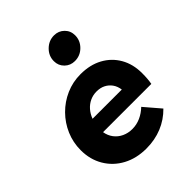

<svg xmlns="http://www.w3.org/2000/svg" viewBox="-218 -899 1035 1035"><g transform="rotate(-45 300.0 -381.0)"><path d="M292 11Q217 11 159 -20Q101 -51 68 -106.5Q35 -162 35 -233Q35 -292 57.5 -344.5Q80 -397 120 -437.5Q160 -478 212.5 -501Q265 -524 324 -524Q396 -524 449.5 -495Q503 -466 533 -414Q563 -362 563 -293Q563 -270 561.5 -251.5Q560 -233 557 -217H189Q194 -187 211 -164.5Q228 -142 254.5 -129.5Q281 -117 313 -117Q346 -117 376 -130.5Q406 -144 431 -168L509 -77Q467 -34 412 -11.5Q357 11 292 11ZM200 -308H423Q419 -336 405 -355.5Q391 -375 369.5 -386Q348 -397 319 -397Q292 -397 268.5 -386Q245 -375 227.5 -355Q210 -335 200 -308ZM353 -595Q319 -595 295.5 -618Q272 -641 272 -675Q272 -715 301.5 -744Q331 -773 371 -773Q405 -773 428.5 -750Q452 -727 452 -693Q452 -653 423 -624Q394 -595 353 -595Z"/></g></svg>

Font: Red Hat Mono
Style: Italic
Weight: 300
Italic angle: -12°
Monospace: yes
Designer: Pentagram, MCKL
Foundry: Pentagram, MCKL
Version: Version 1.023